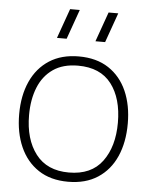

<svg xmlns="http://www.w3.org/2000/svg" viewBox="-55 -810 683 870"><g transform="rotate(5 287.0 -375.0)"><path d="M287 15Q207 15 152 -21.5Q97 -58 68.5 -122.5Q40 -187 40 -271Q40 -356 69 -420Q98 -484 153.2 -519.5Q208.5 -555 287 -555Q367.5 -555 422.5 -518.8Q477.5 -482.5 505.8 -418.5Q534 -354.5 534 -271Q534 -185.5 505.5 -121.2Q477 -57 421.8 -21Q366.5 15 287 15ZM287 -27Q389 -27 439 -94.8Q489 -162.5 489 -271Q489 -381.5 438.8 -447.2Q388.5 -513 287 -513Q218.5 -513 173.8 -482Q129 -451 107 -396.5Q85 -342 85 -271Q85 -161 136.2 -94Q187.5 -27 287 -27ZM355.5 -630H399.5L447.5 -765H403.5ZM180.5 -630H224.5L272.5 -765H228.5Z"/></g></svg>

Font: Manrope Variable Light
Style: Regular
Weight: 200
Designer: Mikhail Sharanda
Foundry: Mikhail Sharanda
Version: Version 4.505